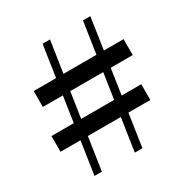

<svg xmlns="http://www.w3.org/2000/svg" viewBox="-167 -855 948 987"><g transform="rotate(-30 307.5 -361.0)"><path d="M112.1 0 220.8 -721.9H264.7L155.8 0ZM22.8 -288.1H555.9V-194.7H22.8ZM593.1 -439.8H59.5V-534.2H593.1ZM351.3 0 460.5 -721.9H504.2L396.7 0Z"/></g></svg>

Font: Noto Serif JP
Style: Regular
Weight: 200
Designer: Ryoko NISHIZUKA 西塚涼子 (kana & ideographs); Frank Grießhammer (Latin, Greek & Cyrillic); Wenlong ZHANG 张文龙 (bopomofo); San
Foundry: Adobe
Version: Version 2.001;hotconv 1.1.0;makeotfexe 2.6.0